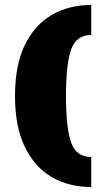

<svg xmlns="http://www.w3.org/2000/svg" viewBox="-20 -603 430 768"><path d="M345 145Q255 145 186.5 105Q118 65 79 -16Q40 -97 40 -219Q40 -342 79 -422.5Q118 -503 186.5 -543Q255 -583 345 -583V-463Q285 -463 264.5 -405Q244 -347 244 -219Q244 -91 264.5 -33Q285 25 345 25Z"/></svg>

Font: Rokkitt Black
Style: Regular
Weight: 900
Designer: Vernon Adams
Foundry: Vernon Adams
Version: Version 3.103